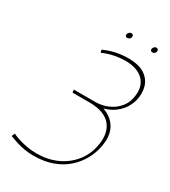

<svg xmlns="http://www.w3.org/2000/svg" viewBox="-205 -938 931 1051"><g transform="rotate(30 261.0 -412.5)"><path d="M309 -837Q302 -837 296 -832Q290 -827 288 -819Q287 -812 290.5 -807.5Q294 -803 301 -803Q309 -803 315 -807.5Q321 -812 322 -819Q324 -827 320.5 -832Q317 -837 309 -837ZM467 -837Q460 -837 454.5 -832Q449 -827 447 -819Q446 -812 449.5 -807.5Q453 -803 460 -803Q467 -803 473 -807.5Q479 -812 480 -819Q482 -827 478 -832Q474 -837 467 -837ZM190 -412 192 -394H298Q349 -394 383.5 -380.5Q418 -367 437 -342Q456 -317 461 -283Q466 -249 457 -208Q445 -149 407.5 -103.5Q370 -58 313.5 -32.5Q257 -7 187 -7Q153 -7 124.5 -12.5Q96 -18 75 -24.5Q54 -31 42.5 -36.5Q31 -42 31 -42L22 -22Q22 -22 35 -17Q48 -12 70 -5Q92 2 119.5 7Q147 12 177 12Q248 12 300.5 -8Q353 -28 389 -61Q425 -94 446.5 -133.5Q468 -173 476 -213Q492 -286 466.5 -334.5Q441 -383 382 -403Q426 -416 454 -439Q482 -462 497 -488Q512 -514 517 -537Q527 -581 516 -620.5Q505 -660 468 -685Q431 -710 361 -710Q335 -710 308.5 -706Q282 -702 257.5 -694.5Q233 -687 212 -677L216 -660Q241 -671 265 -677.5Q289 -684 312.5 -687Q336 -690 357 -690Q393 -690 422 -680.5Q451 -671 470.5 -651.5Q490 -632 497 -603.5Q504 -575 496 -536Q488 -497 462 -469Q436 -441 400 -426.5Q364 -412 325 -412Z"/></g></svg>

Font: Advent Pro Thin
Style: Italic
Weight: 250
Italic angle: -12°
Version: Version 3.000